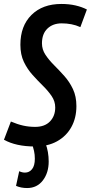

<svg xmlns="http://www.w3.org/2000/svg" viewBox="-45 -730 459 970"><path d="M394 -682 361 -593Q339 -603 315.5 -607.5Q292 -612 267 -612Q222 -612 194.5 -585.5Q167 -559 167 -511Q167 -480 184.5 -453.5Q202 -427 228 -401Q254 -375 280 -346Q306 -317 323.5 -280Q341 -243 341 -194Q341 -134 315.5 -88Q290 -42 243 -16Q196 10 131 10Q36 10 -25 -24L10 -116Q43 -102 72 -95.5Q101 -89 133 -89Q181 -89 207.5 -116.5Q234 -144 234 -187Q234 -218 216 -244.5Q198 -271 172 -296.5Q146 -322 119.5 -351.5Q93 -381 75.5 -417.5Q58 -454 58 -504Q58 -599 114 -654.5Q170 -710 265 -710Q304 -710 336.5 -702.5Q369 -695 394 -682ZM36 209 52 135Q67 142 81 142Q103 142 117 124.5Q131 107 131 72Q131 51 127 33Q123 15 116 -4L185 -5Q193 15 197 38.5Q201 62 201 86Q201 143 171.5 181.5Q142 220 92 220Q61 220 36 209Z"/></svg>

Font: Georama Condensed SemiBold
Style: Italic
Weight: 600
Width: 3
Italic angle: -9°
Designer: Jean-Baptiste Levee
Foundry: Production Type
Version: Version 1.000